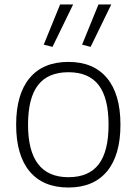

<svg xmlns="http://www.w3.org/2000/svg" viewBox="-20 -826 609 856"><path d="M175 -627 248 -806H306L214 -617ZM346 -627 419 -806H476L384 -617ZM285 10Q172 10 112 -62Q52 -134 52 -270Q52 -406 112 -478Q172 -550 285 -550Q397 -550 457 -478Q517 -406 517 -270Q517 -134 457 -62Q397 10 285 10ZM285 -36Q376 -36 420 -93.5Q464 -151 464 -270Q464 -389 420 -446.5Q376 -504 285 -504Q194 -504 149.5 -446.5Q105 -389 105 -270Q105 -36 285 -36Z"/></svg>

Font: Encode Sans Normal
Style: ExtraLight
Weight: 200
Designer: Pablo Impallari, Andres Torresi
Foundry: Pablo Impallari, Andres Torresi
Version: Version 1.000; ttfautohint (v1.00) -l 8 -r 50 -G 200 -x 14 -